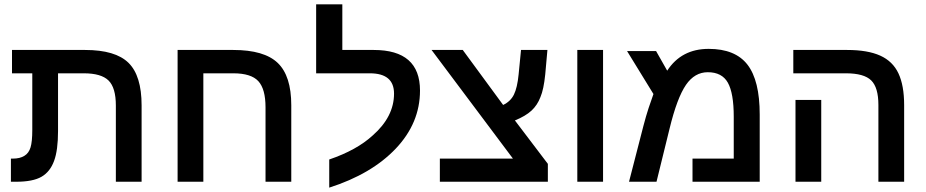

<svg xmlns="http://www.w3.org/2000/svg" viewBox="-20 -833 4244 880"><path d="M128 -497H35V-604H370Q509 -604 569 -545Q629 -486 629 -350V0H511V-349Q511 -431 477.5 -464Q444 -497 364 -497H246V-232Q246 -189 241.5 -154.5Q237 -120 228 -96Q210 -46 170.5 -23Q131 0 54 0H30V-106H38Q72 -106 92 -119Q112 -131 120 -157.5Q128 -184 128 -237Z M1197 -341Q1197 -425 1164 -461Q1131 -497 1049 -497H912V0H794V-604H1049Q1191 -604 1253 -544.5Q1315 -485 1315 -351V0H1197Z M1489 27V-102Q1615 -145 1688 -212Q1786 -298 1786 -404Q1786 -497 1675 -497H1429V-813H1549V-604H1693Q1905 -604 1905 -418Q1905 -269 1794 -152Q1683 -35 1489 27Z M2491 0H1996V-106H2331L1958 -604H2101L2286 -352Q2320 -368 2335.5 -399.5Q2351 -431 2357 -492L2368 -604H2489L2479 -492Q2472 -423 2457 -388Q2443 -351 2416 -326Q2389 -301 2340 -281L2491 -82Z M2626 0V-604H2744V0Z M3228 -609Q3350 -609 3406 -536.5Q3462 -464 3462 -308V0H3154V-106H3343V-298Q3343 -406 3316 -454Q3289 -502 3224 -502Q3164 -502 3124 -444Q3083 -384 3049 -244L2989 0H2863L2929 -256Q2941 -302 2953 -338.5Q2965 -375 2975 -402L2854 -599H2987L3038 -509Q3103 -609 3228 -609Z M4124 0H4006V-352Q4006 -432 3973 -464.5Q3940 -497 3857 -497H3616V-604H3863Q3957 -604 4014.5 -578Q4072 -552 4098 -496.5Q4124 -441 4124 -351ZM3744 -375V0H3626V-375Z"/></svg>

Font: Noto Sans Hebrew Droid SemiBold
Style: Regular
Weight: 600
Designer: Monotype Design Team
Foundry: Monotype Imaging Inc.
Version: Version 1.100; ttfautohint (v1.8.4.7-5d5b)